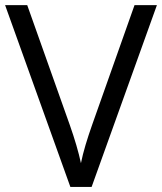

<svg xmlns="http://www.w3.org/2000/svg" viewBox="-20 -734 636 754"><path d="M596.2 -713.9 339.8 0H256.3L0 -713.9H86.9L253.9 -243.7Q283.7 -159.2 297.9 -93.3Q304.7 -127 315.9 -164.6Q327.1 -202.1 342.3 -245.1L508.3 -713.9Z"/></svg>

Font: Open Sans
Style: Regular
Weight: 400
Designer: Monotype Design Team
Foundry: Monotype Imaging Inc.
Version: Version 3.000; ttfautohint (v1.8.4)